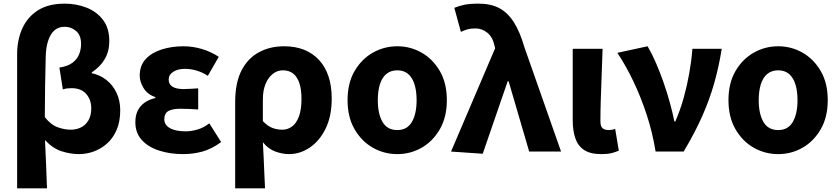

<svg xmlns="http://www.w3.org/2000/svg" viewBox="-20 -832 4605 1054"><path d="M74 202V-533Q74 -613 102.5 -676Q131 -739 188.5 -775.5Q246 -812 336 -812Q398 -812 454 -790.5Q510 -769 545 -723.5Q580 -678 580 -606Q580 -550 555 -507.5Q530 -465 484 -435V-430Q528 -421 563.5 -393.5Q599 -366 619.5 -323Q640 -280 640 -227Q640 -165 620.5 -119.5Q601 -74 568 -44.5Q535 -15 495 -0.5Q455 14 414 14Q367 14 318.5 -1.5Q270 -17 227 -63Q230 5 233 70.5Q236 136 238 202ZM368 -120Q399 -120 424.5 -132.5Q450 -145 465.5 -171.5Q481 -198 481 -237Q481 -284 453.5 -316Q426 -348 372 -348Q359 -348 347.5 -346.5Q336 -345 325 -341L306 -461Q351 -468 376.5 -486.5Q402 -505 413.5 -532Q425 -559 425 -591Q425 -639 397.5 -662Q370 -685 336 -685Q285 -685 259 -641Q233 -597 231 -522Q229 -439 227.5 -356.5Q226 -274 226 -189Q259 -147 296.5 -133.5Q334 -120 368 -120Z M985 14Q913 14 853 -5.5Q793 -25 758 -64Q723 -103 723 -161Q723 -199 736.5 -225.5Q750 -252 774.5 -269Q799 -286 833 -294V-299Q790 -313 768.5 -348Q747 -383 747 -417Q747 -473 780.5 -508.5Q814 -544 869 -561Q924 -578 987 -578Q1038 -578 1088.5 -563Q1139 -548 1181 -520L1121 -416Q1093 -434 1061 -444Q1029 -454 996 -454Q956 -454 931 -438Q906 -422 906 -395Q906 -369 927 -356Q948 -343 989 -343Q1006 -343 1027 -344.5Q1048 -346 1068 -347V-231Q1043 -233 1018.5 -234Q994 -235 971 -235Q925 -235 903.5 -222Q882 -209 882 -177Q882 -146 913 -128.5Q944 -111 1001 -111Q1028 -111 1062.5 -120.5Q1097 -130 1129 -155L1194 -52Q1140 -13 1089.5 0.5Q1039 14 985 14Z M1271 202V-271Q1271 -378 1306 -445.5Q1341 -513 1402 -545.5Q1463 -578 1539 -578Q1662 -578 1731.5 -502.5Q1801 -427 1801 -291Q1801 -194 1767.5 -126Q1734 -58 1680.5 -22Q1627 14 1567 14Q1531 14 1492 0Q1453 -14 1423 -51Q1426 -7 1427.5 35Q1429 77 1431 118Q1433 159 1435 202ZM1530 -120Q1559 -120 1583 -137.5Q1607 -155 1621 -192.5Q1635 -230 1635 -289Q1635 -341 1623.5 -375.5Q1612 -410 1589.5 -428Q1567 -446 1533 -446Q1502 -446 1477 -426Q1452 -406 1437.5 -370.5Q1423 -335 1423 -285V-167Q1451 -138 1477 -129Q1503 -120 1530 -120Z M2161 14Q2089 14 2027 -21Q1965 -56 1926.5 -122.5Q1888 -189 1888 -282Q1888 -376 1926.5 -442Q1965 -508 2027 -543Q2089 -578 2161 -578Q2233 -578 2294.5 -543Q2356 -508 2394.5 -442Q2433 -376 2433 -282Q2433 -189 2394.5 -122.5Q2356 -56 2294.5 -21Q2233 14 2161 14ZM2161 -118Q2215 -118 2241 -162.5Q2267 -207 2267 -282Q2267 -332 2255.5 -369Q2244 -406 2220.5 -426Q2197 -446 2161 -446Q2125 -446 2101 -426Q2077 -406 2065.5 -369Q2054 -332 2054 -282Q2054 -207 2080 -162.5Q2106 -118 2161 -118Z M2630 12 2456 0 2698 -567 2694 -584Q2684 -629 2655 -652.5Q2626 -676 2590 -676Q2564 -676 2546.5 -671Q2529 -666 2510 -657L2474 -789Q2501 -800 2530 -806Q2559 -812 2609 -812Q2674 -812 2720.5 -787.5Q2767 -763 2800.5 -710.5Q2834 -658 2858 -575L3060 0H2885L2772 -386H2767Z M3281 14Q3220 14 3186 -9Q3152 -32 3138 -74Q3124 -116 3124 -172V-564H3288Q3286 -498 3283 -424Q3280 -350 3278 -282.5Q3276 -215 3276 -166Q3276 -139 3287.5 -128.5Q3299 -118 3323 -118Q3330 -118 3339.5 -119.5Q3349 -121 3357 -125L3377 -5Q3359 3 3337.5 8.5Q3316 14 3281 14Z M3579 0Q3562 -105 3530 -202.5Q3498 -300 3456.5 -386.5Q3415 -473 3369 -542L3535 -578Q3558 -539 3580.5 -487.5Q3603 -436 3623 -378.5Q3643 -321 3658 -266Q3673 -211 3682 -165H3687Q3715 -229 3733.5 -296Q3752 -363 3764 -431Q3776 -499 3781 -564H3942Q3926 -464 3900.5 -374.5Q3875 -285 3835 -194.5Q3795 -104 3733 0Z M4252 14Q4180 14 4118 -21Q4056 -56 4017.5 -122.5Q3979 -189 3979 -282Q3979 -376 4017.5 -442Q4056 -508 4118 -543Q4180 -578 4252 -578Q4324 -578 4385.5 -543Q4447 -508 4485.5 -442Q4524 -376 4524 -282Q4524 -189 4485.5 -122.5Q4447 -56 4385.5 -21Q4324 14 4252 14ZM4252 -118Q4306 -118 4332 -162.5Q4358 -207 4358 -282Q4358 -332 4346.5 -369Q4335 -406 4311.5 -426Q4288 -446 4252 -446Q4216 -446 4192 -426Q4168 -406 4156.5 -369Q4145 -332 4145 -282Q4145 -207 4171 -162.5Q4197 -118 4252 -118Z"/></svg>

Font: Noto Sans KR ExtraBold
Style: Regular
Weight: 800
Designer: Ryoko NISHIZUKA  (kana, bopomofo & ideographs); Paul D. Hunt (Latin, Greek & Cyrillic); Sandoll Communications , Soo-you
Foundry: Adobe
Version: Version 2.004-H2;hotconv 1.0.118;makeotfexe 2.5.65603